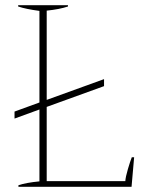

<svg xmlns="http://www.w3.org/2000/svg" viewBox="-20 -720 584 740"><path d="M497 -114 487 0H51V-6Q80 -16 132 -21V-298L36 -263V-290L132 -325V-678Q79 -685 50 -695V-700H242V-695Q209 -684 160 -679V-335L381 -415V-388L160 -308V-22H463Q464 -38 473 -68.5Q482 -99 488 -114Z"/></svg>

Font: Trirong Thin
Style: Regular
Weight: 250
Designer: Katatrad Team
Foundry: CadsonDemak
Version: Version 1.001